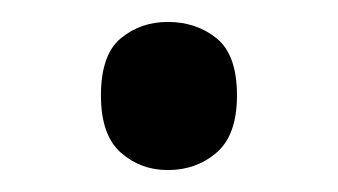

<svg xmlns="http://www.w3.org/2000/svg" viewBox="-20 -141 308 175"><path d="M72 -54Q72 -91 90 -106Q108 -121 133 -121Q159 -121 177.5 -106Q196 -91 196 -54Q196 -18 177.5 -2Q159 14 133 14Q108 14 90 -2Q72 -18 72 -54Z"/></svg>

Font: tamil25
Style: Book
Weight: 400
Designer: Jelle Bosma - Monotype Design Team
Foundry: Monotype Imaging Inc.
Version: Version 2.003